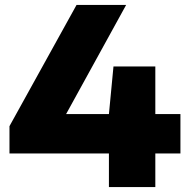

<svg xmlns="http://www.w3.org/2000/svg" viewBox="-20 -760 770 780"><path d="M18.5 -136.5V-247.5L291 -740H492.5L248.5 -296.5H422.5L441 -490H611V-296.5H713V-136.5H611V0H422.5V-136.5Z"/></svg>

Font: Encode Sans Exp XBd
Style: Regular
Weight: 800
Width: 7
Designer: Multiple Designers
Foundry: Impallari Type
Version: Version 3.002; ttfautohint (v1.8.3) -l 8 -r 50 -G 200 -x 14 